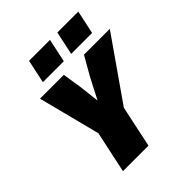

<svg xmlns="http://www.w3.org/2000/svg" viewBox="-246 -1068 1219 1219"><g transform="rotate(-45 363.5 -458.5)"><path d="M207 -281 100 -698H314L334 -570L350 -431L424 -574L495 -698H727L436 -281L376 0H147ZM475 -917H663L629 -759H441ZM221 -917H409L375 -759H187Z"/></g></svg>

Font: Azeret Mono Black
Style: Italic
Weight: 900
Italic angle: -12°
Designer: Martin Vácha
Foundry: Displaay
Version: Version 1.000; Glyphs 3.0.3, build 3074